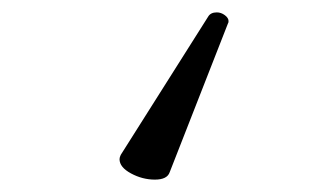

<svg xmlns="http://www.w3.org/2000/svg" viewBox="-20 -17 540 310"><path d="M254 261Q250 273 230 273Q210 273 191.5 263Q173 253 173 240Q173 237 175 233L316 10Q320 3 330 3Q337 3 343 7.5Q349 12 349 17Q349 20 348 21Z"/></svg>

Font: LXGW WenKai Mono Lite
Style: Regular
Weight: 400
Monospace: yes
Designer: LXGW / Fontworks Inc.
Foundry: LXGW / Fontworks Inc.
Version: Version 1.520; June 14, 2025